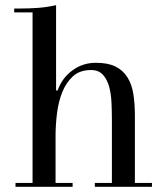

<svg xmlns="http://www.w3.org/2000/svg" viewBox="-20 -723 628 743"><path d="M261 0H40V-15H106V-675H35V-690H56Q93 -690 127 -692.5Q161 -695 197 -703V-373H203Q220 -421 260 -450.5Q300 -480 351 -480Q398 -480 427 -465.5Q456 -451 473 -424Q490 -397 496 -359.5Q502 -322 502 -275V-15H568V0H347V-15H413V-261Q413 -291 411.5 -325Q410 -359 402.5 -387Q395 -415 378.5 -433.5Q362 -452 332 -452Q289 -452 262.5 -428Q236 -404 221 -366.5Q206 -329 200.5 -284Q195 -239 195 -196V-15H261Z"/></svg>

Font: Elsie
Style: Regular
Weight: 400
Designer: Alejandro Inler
Foundry: Alejandro Inler
Version: 1.001